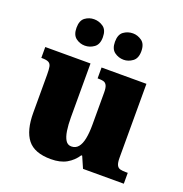

<svg xmlns="http://www.w3.org/2000/svg" viewBox="-137 -883 965 1013"><g transform="rotate(20 345.5 -376.0)"><path d="M257 10Q165 10 126 -39.5Q87 -89 87 -189V-402Q87 -431 84 -446.5Q81 -462 69.5 -468.5Q58 -475 32 -475H28V-536H282V-234Q282 -192 287 -159.5Q292 -127 303.5 -108.5Q315 -90 336 -90Q360 -90 374.5 -107.5Q389 -125 395.5 -157.5Q402 -190 402 -235V-417Q402 -444 395.5 -456.5Q389 -469 377 -472Q365 -475 348 -475H344V-536H596V-121Q596 -93 602.5 -80Q609 -67 622 -64Q635 -61 652 -61H664V0H435L407 -64H402Q380 -30 345 -10Q310 10 257 10ZM439 -614Q410 -614 387 -631Q364 -648 364 -688Q364 -729 387 -745.5Q410 -762 439 -762Q465 -762 488.5 -745.5Q512 -729 512 -688Q512 -648 488.5 -631Q465 -614 439 -614ZM221 -614Q193 -614 170.5 -631Q148 -648 148 -688Q148 -729 170.5 -745.5Q193 -762 221 -762Q249 -762 272.5 -745.5Q296 -729 296 -688Q296 -648 272.5 -631Q249 -614 221 -614Z"/></g></svg>

Font: Noto Serif Bengali Black
Style: Regular
Weight: 900
Version: Version 2.003